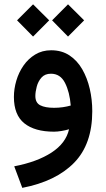

<svg xmlns="http://www.w3.org/2000/svg" viewBox="-20 -613 495 896"><path d="M297.4 -592.8 372.6 -518.1 297.4 -442.4 223.1 -518.1ZM134.3 -592.8 209.5 -518.1 134.3 -442.4 59.6 -518.1ZM410.6 -94.2Q410.6 60.1 325.7 146.7Q240.7 233.4 84 263.7L46.4 163.1Q153.3 142.6 220.5 98.9Q287.6 55.2 302.2 -9.8Q286.1 -4.9 266.8 -1.7Q247.6 1.5 231.9 1.5Q142.1 1.5 93.5 -37.6Q44.9 -76.7 44.9 -160.6Q44.9 -198.2 56.2 -236.6Q67.4 -274.9 89.6 -306.9Q111.8 -338.9 144.3 -358.6Q176.8 -378.4 218.8 -378.4Q268.1 -378.4 304.2 -354.5Q340.3 -330.6 363.8 -289.8Q387.2 -249 398.9 -198.5Q410.6 -147.9 410.6 -94.2ZM232.4 -109.9Q253.4 -109.9 273.4 -112.8Q293.5 -115.7 310.1 -120.6Q305.2 -183.1 283.4 -226.1Q261.7 -269 217.8 -269Q189.5 -269 173.6 -251Q157.7 -232.9 151.4 -208.5Q145 -184.1 145 -165Q145 -133.3 168 -121.6Q190.9 -109.9 232.4 -109.9Z"/></svg>

Font: Vazirmatn UI Medium
Style: Regular
Weight: 500
Designer: Saber Rastikerdar
Foundry: Saber Rastikerdar
Version: Version 33.003